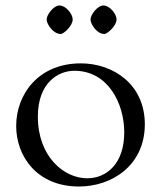

<svg xmlns="http://www.w3.org/2000/svg" viewBox="-20 -662 587 700"><path d="M150 -591C150 -575 173 -538 202 -538C211 -538 245 -567 245 -591C245 -611 220 -642 197 -642C175 -642 150 -608 150 -591ZM310 -591C310 -575 332 -538 361 -538C370 -538 405 -567 405 -591C405 -611 380 -642 357 -642C335 -642 310 -608 310 -591ZM39 -203C39 -92 115 18 268 18C388 18 508 -59 508 -209C508 -355 392 -431 275 -431C118 -431 39 -316 39 -203ZM118 -237C118 -361 193 -404 251 -404C374 -404 433 -285 433 -179C433 -66 369 -12 298 -12C213 -12 118 -91 118 -237Z"/></svg>

Font: OFL Sorts Mill Goudy
Style: Regular
Weight: 500
Version: Version 003.000